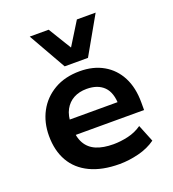

<svg xmlns="http://www.w3.org/2000/svg" viewBox="-140 -874 894 991"><g transform="rotate(-20 307.0 -378.5)"><path d="M348 10Q253 10 187 -21.5Q121 -53 87.5 -111.5Q54 -170 54 -251Q54 -325 85.5 -383.5Q117 -442 176 -476.5Q235 -511 317 -511Q391 -511 446 -479.5Q501 -448 531 -390Q561 -332 561 -251V-209H161V-294H462L447 -275Q447 -346 413.5 -379.5Q380 -413 319 -413Q278 -413 247.5 -396.5Q217 -380 199.5 -348Q182 -316 182 -267V-253Q182 -198 201.5 -163.5Q221 -129 259 -113Q297 -97 353 -97Q392 -97 433.5 -106.5Q475 -116 509 -140L547 -46Q507 -17 453 -3.5Q399 10 348 10ZM253 -561 136 -767H240L317 -641L395 -767H498L381 -561Z"/></g></svg>

Font: Nunito Sans 7pt
Style: Bold
Weight: 700
Designer: Vernon Adams
Foundry: Vernon Adams
Version: Version 3.101;gftools[0.9.27]